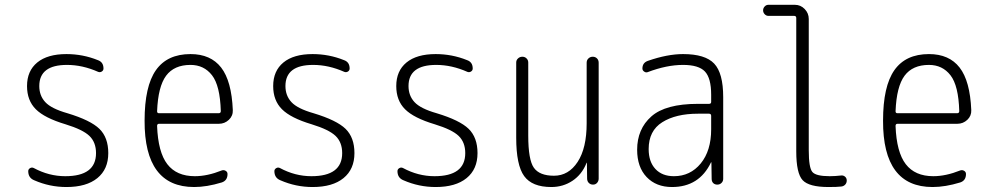

<svg xmlns="http://www.w3.org/2000/svg" viewBox="-20 -750 4040 780"><path d="M246.1 -245.1Q161.1 -270.5 125.5 -306.2Q89.8 -341.8 89.8 -400.4Q89.8 -461.9 131.3 -496.1Q172.9 -530.3 250 -530.3Q316.4 -530.3 377 -505.9Q400.4 -498 400.4 -471.7Q400.4 -463.9 393.6 -459.5Q386.7 -455.1 378.9 -458Q315.4 -486.3 252 -486.3Q139.6 -486.3 139.6 -400.4Q139.6 -361.3 164.1 -335Q188.5 -308.6 253.9 -290Q347.7 -261.7 383.8 -226.6Q419.9 -191.4 419.9 -127.9Q419.9 -62.5 375.5 -26.4Q331.1 9.8 250 9.8Q181.6 9.8 119.1 -17.6Q94.7 -27.3 94.7 -54.7Q94.7 -62.5 102.1 -66.9Q109.4 -71.3 117.2 -67.4Q178.7 -34.2 245.1 -34.2Q370.1 -34.2 370.1 -127.9Q370.1 -171.9 343.3 -197.8Q316.4 -223.6 246.1 -245.1Z M753.9 -486.3Q687.5 -486.3 654.8 -442.4Q622.1 -398.4 618.2 -297.9Q618.2 -290 626 -290H868.2Q877 -290 877 -298.8Q874 -402.3 841.3 -444.3Q808.6 -486.3 753.9 -486.3ZM768.6 9.8Q566.4 9.8 567.4 -259.8Q567.4 -399.4 613.3 -464.8Q659.2 -530.3 753.9 -530.3Q835.9 -530.3 878.4 -475.6Q920.9 -420.9 925.8 -302.7Q926.8 -279.3 909.7 -263.2Q892.6 -247.1 869.1 -247.1H626Q618.2 -247.1 618.2 -238.3Q622.1 -131.8 659.7 -83Q697.3 -34.2 771.5 -34.2Q822.3 -34.2 880.9 -57.6Q888.7 -60.5 896.5 -56.2Q904.3 -51.8 904.3 -43Q904.3 -16.6 880.9 -8.8Q820.3 9.8 768.6 9.8Z M1246.1 -245.1Q1161.1 -270.5 1125.5 -306.2Q1089.8 -341.8 1089.8 -400.4Q1089.8 -461.9 1131.3 -496.1Q1172.9 -530.3 1250 -530.3Q1316.4 -530.3 1377 -505.9Q1400.4 -498 1400.4 -471.7Q1400.4 -463.9 1393.6 -459.5Q1386.7 -455.1 1378.9 -458Q1315.4 -486.3 1252 -486.3Q1139.6 -486.3 1139.6 -400.4Q1139.6 -361.3 1164.1 -335Q1188.5 -308.6 1253.9 -290Q1347.7 -261.7 1383.8 -226.6Q1419.9 -191.4 1419.9 -127.9Q1419.9 -62.5 1375.5 -26.4Q1331.1 9.8 1250 9.8Q1181.6 9.8 1119.1 -17.6Q1094.7 -27.3 1094.7 -54.7Q1094.7 -62.5 1102.1 -66.9Q1109.4 -71.3 1117.2 -67.4Q1178.7 -34.2 1245.1 -34.2Q1370.1 -34.2 1370.1 -127.9Q1370.1 -171.9 1343.3 -197.8Q1316.4 -223.6 1246.1 -245.1Z M1746.1 -245.1Q1661.1 -270.5 1625.5 -306.2Q1589.8 -341.8 1589.8 -400.4Q1589.8 -461.9 1631.3 -496.1Q1672.9 -530.3 1750 -530.3Q1816.4 -530.3 1877 -505.9Q1900.4 -498 1900.4 -471.7Q1900.4 -463.9 1893.6 -459.5Q1886.7 -455.1 1878.9 -458Q1815.4 -486.3 1752 -486.3Q1639.6 -486.3 1639.6 -400.4Q1639.6 -361.3 1664.1 -335Q1688.5 -308.6 1753.9 -290Q1847.7 -261.7 1883.8 -226.6Q1919.9 -191.4 1919.9 -127.9Q1919.9 -62.5 1875.5 -26.4Q1831.1 9.8 1750 9.8Q1681.6 9.8 1619.1 -17.6Q1594.7 -27.3 1594.7 -54.7Q1594.7 -62.5 1602.1 -66.9Q1609.4 -71.3 1617.2 -67.4Q1678.7 -34.2 1745.1 -34.2Q1870.1 -34.2 1870.1 -127.9Q1870.1 -171.9 1843.3 -197.8Q1816.4 -223.6 1746.1 -245.1Z M2219.7 9.8Q2141.6 9.8 2109.4 -34.7Q2077.1 -79.1 2077.1 -190.4V-496.1Q2077.1 -505.9 2084.5 -512.7Q2091.8 -519.5 2102.1 -519.5Q2112.3 -519.5 2119.1 -512.7Q2126 -505.9 2126 -496.1V-199.2Q2126 -100.6 2148.9 -68.4Q2171.9 -36.1 2230.5 -36.1Q2290 -36.1 2326.7 -92.3Q2363.3 -148.4 2363.3 -249V-495.1Q2363.3 -505.9 2370.6 -512.7Q2377.9 -519.5 2388.2 -519.5Q2398.4 -519.5 2405.3 -512.7Q2412.1 -505.9 2412.1 -495.1V-24.4Q2412.1 -14.6 2405.8 -7.3Q2399.4 0 2389.2 0Q2378.9 0 2372.1 -6.8Q2365.2 -13.7 2365.2 -24.4L2364.3 -87.9Q2364.3 -88.9 2363.3 -88.9Q2362.3 -88.9 2362.3 -86.9Q2343.8 -41 2305.7 -15.6Q2267.6 9.8 2219.7 9.8Z M2815.4 -288.1Q2725.6 -288.1 2670.4 -253.4Q2615.2 -218.8 2615.2 -144.5Q2615.2 -92.8 2642.6 -63.5Q2669.9 -34.2 2717.8 -34.2Q2784.2 -34.2 2826.7 -85.9Q2869.1 -137.7 2869.1 -224.6V-279.3Q2869.1 -288.1 2860.4 -288.1ZM2710 9.8Q2645.5 9.8 2606.9 -30.8Q2568.4 -71.3 2568.4 -141.6Q2568.4 -225.6 2626 -276.9Q2683.6 -328.1 2815.4 -328.1H2860.4Q2869.1 -328.1 2869.1 -335.9V-365.2Q2869.1 -432.6 2843.8 -459.5Q2818.4 -486.3 2754.9 -486.3Q2688.5 -486.3 2611.3 -457Q2604.5 -454.1 2597.2 -459Q2589.8 -463.9 2589.8 -471.7Q2589.8 -495.1 2612.3 -502.9Q2691.4 -530.3 2754.9 -530.3Q2844.7 -530.3 2881.3 -491.7Q2918 -453.1 2918 -355.5V-23.4Q2918 -13.7 2911.1 -6.8Q2904.3 0 2894 0Q2883.8 0 2877.4 -6.3Q2871.1 -12.7 2871.1 -23.4L2870.1 -89.8Q2870.1 -90.8 2869.1 -90.8Q2868.2 -90.8 2868.2 -89.8Q2820.3 9.8 2710 9.8Z M3101.6 -685.5Q3092.8 -685.5 3086.4 -692.4Q3080.1 -699.2 3080.1 -708Q3080.1 -716.8 3086.4 -723.6Q3092.8 -730.5 3101.6 -730.5H3209Q3232.4 -730.5 3249 -713.4Q3265.6 -696.3 3265.6 -672.9V-139.6Q3265.6 -68.4 3280.3 -51.3Q3294.9 -34.2 3350.6 -34.2Q3373 -34.2 3397.5 -37.1Q3406.2 -38.1 3413.1 -32.2Q3419.9 -26.4 3419.9 -16.6Q3419.9 -6.8 3413.6 0Q3407.2 6.8 3397.5 7.8Q3380.9 9.8 3345.7 9.8Q3266.6 9.8 3240.7 -18.1Q3214.8 -45.9 3214.8 -134.8V-676.8Q3214.8 -685.5 3206.1 -685.5Z M3753.9 -486.3Q3687.5 -486.3 3654.8 -442.4Q3622.1 -398.4 3618.2 -297.9Q3618.2 -290 3626 -290H3868.2Q3877 -290 3877 -298.8Q3874 -402.3 3841.3 -444.3Q3808.6 -486.3 3753.9 -486.3ZM3768.6 9.8Q3566.4 9.8 3567.4 -259.8Q3567.4 -399.4 3613.3 -464.8Q3659.2 -530.3 3753.9 -530.3Q3835.9 -530.3 3878.4 -475.6Q3920.9 -420.9 3925.8 -302.7Q3926.8 -279.3 3909.7 -263.2Q3892.6 -247.1 3869.1 -247.1H3626Q3618.2 -247.1 3618.2 -238.3Q3622.1 -131.8 3659.7 -83Q3697.3 -34.2 3771.5 -34.2Q3822.3 -34.2 3880.9 -57.6Q3888.7 -60.5 3896.5 -56.2Q3904.3 -51.8 3904.3 -43Q3904.3 -16.6 3880.9 -8.8Q3820.3 9.8 3768.6 9.8Z"/></svg>

Font: Rounded Mgen+ 1m light
Style: Regular
Weight: 200
Designer: [Source Han Sans]
Ryoko NISHIZUKA  (kana & ideographs); Paul D. Hunt (Latin, Greek & Cyrillic); Wenlong ZHANG  (bopomofo
Version: Version 1.059.20150602